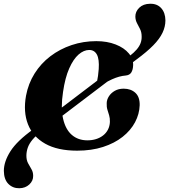

<svg xmlns="http://www.w3.org/2000/svg" viewBox="-62 -790 900 1022"><path d="M114.5 -101.5 627.5 -491.5Q651.5 -510 665.8 -526.8Q680 -543.5 686.2 -560.2Q692.5 -577 692 -595.5Q692 -618.5 683.5 -635.2Q675 -652 667 -667.2Q659 -682.5 658.5 -701Q658 -728 679.2 -748.8Q700.5 -769.5 736.5 -770Q774 -771 796 -746.8Q818 -722.5 818.5 -681.5Q818.5 -648 803 -615.5Q787.5 -583 754 -548.8Q720.5 -514.5 665.5 -474L161.5 -91.5Q128.5 -68 110.5 -46Q92.5 -24 85.5 -3Q78.5 18 78.5 39Q78.5 62.5 87.5 79Q96.5 95.5 105.5 110.8Q114.5 126 114.5 146Q115 172.5 94 192Q73 211.5 41 212Q6 212.5 -17.5 188.8Q-41 165 -41.5 119.5Q-41.5 70.5 -6.5 15.2Q28.5 -40 114.5 -101.5ZM523 -141Q523.5 -161 519 -175.8Q514.5 -190.5 509.8 -205.8Q505 -221 506 -241.5Q506.5 -260 517.8 -277.5Q529 -295 549 -306.5Q569 -318 596.5 -318Q634.5 -318 658.5 -296Q682.5 -274 681.5 -230Q680 -183 656.8 -139.2Q633.5 -95.5 590.5 -61.5Q547.5 -27.5 486.5 -7.8Q425.5 12 348.5 12Q244.5 12 178.8 -25Q113 -62 87 -128.2Q61 -194.5 76.5 -280.5Q88.5 -345 122 -398.5Q155.5 -452 206 -490.5Q256.5 -529 319 -550Q381.5 -571 450.5 -571Q508.5 -571 553.8 -553.2Q599 -535.5 624 -505.5Q649 -475.5 646.5 -440Q645.5 -418.5 636.8 -404.2Q628 -390 607 -388Q573.5 -385.5 534.5 -368Q495.5 -350.5 443.5 -313Q449 -331.5 454.8 -357.5Q460.5 -383.5 463.5 -422.5Q467 -475 453.8 -499.5Q440.5 -524 413 -524Q384 -524 356.2 -499.8Q328.5 -475.5 306.5 -426Q284.5 -376.5 273.5 -300.5Q260.5 -215.5 273.8 -158Q287 -100.5 320.5 -71.8Q354 -43 403 -43Q427.5 -43 448.8 -49.5Q470 -56 486.5 -68.8Q503 -81.5 512.5 -99.8Q522 -118 523 -141Z"/></svg>

Font: Fraunces
Style: Bold Italic
Weight: 700
Italic angle: -16°
Version: Version 1.000;[b76b70a41]